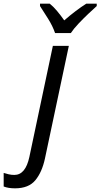

<svg xmlns="http://www.w3.org/2000/svg" viewBox="-146 -786 547 1046"><path d="M-64 240Q-101 240 -126 230V156Q-114 160 -99 163.5Q-84 167 -68 167Q-7 167 14 69L142 -536H229L99 77Q83 152 46.5 196Q10 240 -64 240ZM154 -606Q141 -644 116 -684Q91 -724 72 -753V-766H125Q145 -750 165 -726Q185 -702 204 -675Q235 -702 266 -725.5Q297 -749 324 -766H381V-753Q364 -738 336 -711.5Q308 -685 281.5 -657Q255 -629 240 -606Z"/></svg>

Font: Noto Sans
Style: Italic
Weight: 400
Italic angle: -12°
Designer: Monotype Design Team
Foundry: Monotype Imaging Inc.
Version: Version 2.013; ttfautohint (v1.8.4.7-5d5b)